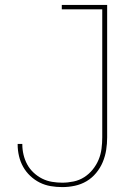

<svg xmlns="http://www.w3.org/2000/svg" viewBox="-20 -755 540 783"><path d="M234 8Q210 8 186.5 4Q163 0 142 -10.5Q121 -21 103.5 -37.5Q86 -54 74.5 -74.5Q63 -95 57.5 -118.5Q52 -142 52 -165V-168H71V-166Q71 -145 76 -124Q81 -103 91 -84.5Q101 -66 117 -51Q133 -36 152 -26.5Q171 -17 192 -13.5Q213 -10 234 -10Q257 -10 280.5 -15Q304 -20 323.5 -32.5Q343 -45 358 -63.5Q373 -82 382 -103.5Q391 -125 394 -148.5Q397 -172 397 -195V-717H232V-735H417V-195Q417 -169 413 -143.5Q409 -118 399 -94Q389 -70 372 -49.5Q355 -29 333 -16Q311 -3 285.5 2.5Q260 8 234 8Z"/></svg>

Font: Iosevka Curly Thin
Style: Regular
Weight: 100
Monospace: yes
Designer: Belleve Invis
Foundry: Belleve Invis
Version: Version 22.1.2; ttfautohint (v1.8.4)